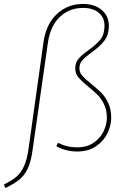

<svg xmlns="http://www.w3.org/2000/svg" viewBox="-61 -757 655 972"><path d="M-41 177Q0 157 23 137Q46 117 61 83.5Q76 50 84 -7L159 -542Q172 -635 227 -686Q282 -737 359 -737Q418 -737 454 -706.5Q490 -676 490 -627Q490 -580 467 -550.5Q444 -521 402 -491Q371 -469 356 -452Q341 -435 341 -411Q341 -390 355.5 -373.5Q370 -357 400 -333Q432 -307 452.5 -286.5Q473 -266 487.5 -234.5Q502 -203 502 -160Q502 -123 483.5 -83.5Q465 -44 426 -17Q387 10 329 10Q299 10 270.5 2Q242 -6 224 -17L233 -34Q277 -11 329 -11Q380 -11 414.5 -35.5Q449 -60 464.5 -94.5Q480 -129 480 -160Q480 -199 466.5 -227.5Q453 -256 434 -275.5Q415 -295 385 -319Q351 -347 335.5 -366Q320 -385 320 -411Q320 -440 336.5 -459.5Q353 -479 387 -503Q427 -532 447.5 -557.5Q468 -583 468 -627Q468 -668 439 -692.5Q410 -717 359 -717Q290 -717 241.5 -671Q193 -625 181 -537L105 -5Q97 58 80.5 94Q64 130 38 151.5Q12 173 -34 195Z"/></svg>

Font: FiraGO Thin
Style: Italic
Weight: 100
Italic angle: -8°
Designer: bBox Type GmbH
Foundry: bBox Type GmbH
Version: Version 1.001